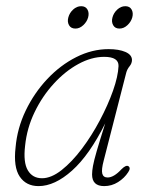

<svg xmlns="http://www.w3.org/2000/svg" viewBox="-20 -608 490 635"><path d="M323 -77Q315 -47 318.2 -34Q321.5 -21 336 -21Q356.5 -21 382 -48.5Q396.5 -63 404.5 -58.5Q413.5 -52.5 404 -38.5Q391.5 -19 370.5 -5.8Q349.5 7.5 324.5 7.5Q284.5 7.5 284.5 -31Q284.5 -42.5 287.5 -59.2Q290.5 -76 300 -108.8Q309.5 -141.5 328 -200Q276 -95.5 218.5 -44Q161 7.5 107.5 7.5Q66.5 7.5 45.2 -24Q24 -55.5 31.5 -120.5Q37 -184 65 -242.2Q93 -300.5 136.2 -346.5Q179.5 -392.5 232 -419Q284.5 -445.5 339 -445.5Q373.5 -445.5 394.8 -436.2Q416 -427 416.5 -410Q416.5 -398.5 408.5 -388.8Q400.5 -379 397.5 -367.5ZM63 -126Q56.5 -71 72 -44.8Q87.5 -18.5 119 -18.5Q149.5 -18.5 183.8 -45.5Q218 -72.5 250.8 -116Q283.5 -159.5 310.2 -210Q337 -260.5 353.8 -308Q370.5 -355.5 372 -389.5Q373 -420 324.5 -420Q282.5 -420 239 -396.2Q195.5 -372.5 157.8 -331.2Q120 -290 94.5 -237.2Q69 -184.5 63 -126ZM229.5 -513.5Q214.5 -513.5 208.2 -524.8Q202 -536 206 -550.5Q210 -565.5 222 -576.5Q234 -587.5 248.5 -587.5Q263 -587.5 269.2 -576.5Q275.5 -565.5 271.5 -550.5Q267.5 -536 255.5 -524.8Q243.5 -513.5 229.5 -513.5ZM375 -513.5Q360.5 -513.5 354.2 -524.8Q348 -536 352 -550.5Q356 -565.5 368 -576.5Q380 -587.5 394.5 -587.5Q409 -587.5 415.2 -576.5Q421.5 -565.5 417.5 -550.5Q413.5 -536 401.5 -524.8Q389.5 -513.5 375 -513.5Z"/></svg>

Font: Fraunces 72pt S100 Thin
Style: Italic
Weight: 100
Italic angle: -16°
Version: Version 1.000; ttfautohint (v1.8.3)